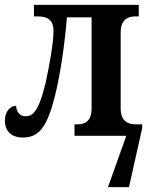

<svg xmlns="http://www.w3.org/2000/svg" viewBox="-20 -556 619 786"><path d="M474 -113V-423C474 -481 509 -489 537 -489H548V-536H119V-489H130C170 -489 199 -480 199 -427C199 -377 179 -273 167 -218C137 -92 111 -80 83 -80C59 -80 46 -103 46 -123C26 -123 0 -104 0 -63C0 -19 27 7 73 7C138 7 171 -33 203 -155C226 -246 244 -365 254 -485H355V-113C355 -55 323 -47 296 -47H285V0H497L422 210H508L562 -31V-47H537C509 -47 474 -55 474 -113Z"/></svg>

Font: Noto Serif Condensed Semi
Style: Regular
Weight: 600
Width: 3
Designer: Monotype Design Team
Foundry: Monotype Imaging Inc.
Version: Version 1.002